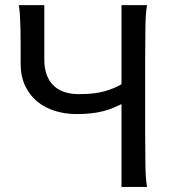

<svg xmlns="http://www.w3.org/2000/svg" viewBox="-20 -733 687 753"><path d="M556.6 -712.9Q551.3 -683.6 550.3 -628.2Q549.3 -572.8 549.3 -500.5V-212.4Q549.3 -140.1 550.3 -84.7Q551.3 -29.3 556.6 0H456.5V-324.7Q440.4 -316.9 423.6 -309.8Q406.7 -302.7 386.2 -297.4Q365.7 -292 340.1 -288.8Q314.5 -285.6 280.8 -285.6Q235.8 -285.6 196 -297.9Q156.2 -310.1 126.2 -334.7Q96.2 -359.4 78.6 -396.5Q61 -433.6 61 -483.4V-554.2Q61 -589.4 60.3 -619.6Q59.6 -649.9 58.1 -674.1Q56.6 -698.2 53.7 -712.9H153.8V-498Q153.8 -468.8 161.6 -444.3Q169.4 -419.9 185.8 -401.9Q202.1 -383.8 228 -373.8Q253.9 -363.8 290.5 -363.8Q351.6 -363.8 391.6 -375.5Q431.6 -387.2 456.5 -402.8V-712.9Z"/></svg>

Font: Andika FrenchTight
Style: Regular
Weight: 400
Designer: Victor Gaultney, Annie Olsen, Julie Remington, Don Collingsworth, Eric Hays, Becca Hirsbrunner
Foundry: SIL International
Version: Version 5.000 ; Dig1 Dig4Opn Dig7 LnSpcTght